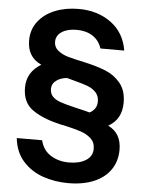

<svg xmlns="http://www.w3.org/2000/svg" viewBox="-64 -828 850 1116"><g transform="rotate(5 360.5 -270.0)"><path d="M56 2H204Q218 60 264 88.5Q310 117 370 117Q431 117 469 93Q507 69 507 25Q507 -12 482.5 -34.5Q458 -57 422 -69Q386 -81 324 -95Q309 -97 287 -103Q192 -126 135 -167.5Q78 -209 78 -295Q78 -385 161 -435Q78 -472 78 -570Q78 -634 114.5 -681Q151 -728 212.5 -752.5Q274 -777 350 -777Q460 -777 538.5 -720Q617 -663 634 -559H495Q480 -606 441.5 -630.5Q403 -655 349 -655Q295 -655 262 -633.5Q229 -612 229 -575Q229 -543 254 -523.5Q279 -504 312 -494.5Q345 -485 411 -471Q483 -455 535 -434Q587 -413 622 -370Q657 -327 657 -257Q657 -159 579 -116Q657 -79 657 18Q657 84 623.5 133.5Q590 183 526.5 210Q463 237 376 237Q299 237 230 213.5Q161 190 113 137.5Q65 85 56 2ZM507 -250Q507 -283 488 -303.5Q469 -324 440.5 -335Q412 -346 365 -358L318 -371Q282 -369 255.5 -350Q229 -331 229 -301Q229 -273 245 -256Q261 -239 290.5 -228.5Q320 -218 375 -205Q436 -191 465 -183Q507 -206 507 -250Z"/></g></svg>

Font: Open Sauce One
Style: Bold
Weight: 700
Designer: Alfredo Marco Pradil
Foundry: Creative Sauce Fz LLC
Version: Version 1.477